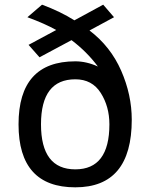

<svg xmlns="http://www.w3.org/2000/svg" viewBox="-20 -782 652 814"><path d="M299.3 12.2Q58.6 12.2 58.6 -254.9Q58.6 -522 299.3 -522Q346.7 -522 395 -500Q348.1 -563 283.2 -611.8L147.5 -539.1L101.1 -591.8L218.3 -654.8Q171.4 -681.2 96.2 -709L158.2 -762.2Q235.8 -733.4 295.4 -695.8L417.5 -762.2L463.4 -709L359.4 -652.8Q448.7 -585 493.7 -482.4Q538.6 -379.9 538.6 -274.4Q538.6 12.2 299.3 12.2ZM299.3 -64Q443.8 -64 443.8 -254.9Q443.8 -330.1 407.2 -387.9Q370.6 -445.8 299.3 -445.8Q153.8 -445.8 153.8 -254.9Q153.8 -64 299.3 -64Z"/></svg>

Font: Cadman
Style: Regular
Weight: 400
Designer: Paul James MIller
Foundry: High-Logic / Made with FontCreator
Version: Version 2.114;March 28, 2021;FontCreator 13.0.0.2683 64-bit